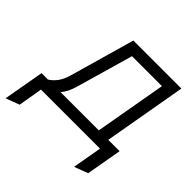

<svg xmlns="http://www.w3.org/2000/svg" viewBox="-186 -666 981 981"><g transform="rotate(45 304.5 -176.0)"><path d="M-13.5 159.5 25.5 -61.5H71.5Q92.5 -73.5 110.2 -97Q128 -120.5 138.5 -156.5L239.5 -511H586.5L507.5 -61.5H589.5L555.5 131.5L481.5 159.5L509.5 0H83L60.5 131.5ZM162.5 -61.5H439L507.5 -449.5H291L203.5 -144Q195 -114 184.5 -94Q174 -74 162.5 -61.5Z"/></g></svg>

Font: Overpass Light
Style: Italic
Weight: 300
Italic angle: -10°
Designer: Delve Withrington, Dave Bailey, Thomas Jockin
Foundry: Delve Fonts LLC
Version: Version 4.000; ttfautohint (v1.8.3)